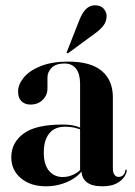

<svg xmlns="http://www.w3.org/2000/svg" viewBox="-20 -676 496 706"><path d="M280 -46.5V-51L274.5 -46V-368Q274.5 -404 259.8 -423.2Q245 -442.5 217 -442.5Q185.5 -442.5 170 -426.8Q154.5 -411 154.5 -391.5V-350.5Q154.5 -326 137 -308.8Q119.5 -291.5 91.5 -291.5Q72 -291.5 59.2 -303.5Q46.5 -315.5 46.5 -339.5Q46.5 -365.5 67.5 -391Q88.5 -416.5 129.8 -433Q171 -449.5 231.5 -449.5Q313.5 -449.5 354.2 -415.2Q395 -381 395 -318V-58.5Q395 -41 401 -33.2Q407 -25.5 416 -25.5Q425 -25.5 432 -31Q439 -36.5 441 -49Q441 -51 441.8 -51.8Q442.5 -52.5 443.5 -52.5Q445 -52.5 445.5 -51.8Q446 -51 446 -49Q446 -39.5 437.2 -26Q428.5 -12.5 409 -1.8Q389.5 9 357 9Q317 9 298.5 -6.5Q280 -22 280 -46.5ZM21.5 -97.5Q21.5 -151.5 66.5 -184.8Q111.5 -218 209.5 -218Q240.5 -218 260.2 -212Q280 -206 296.5 -197L292.5 -193Q275.5 -201 258 -205.5Q240.5 -210 218.5 -210Q181 -210 161 -185.2Q141 -160.5 141 -115Q141 -71 160.2 -48Q179.5 -25 211 -25Q231.5 -25 252 -35Q272.5 -45 286 -63.5L291 -60Q269.5 -26.5 231.2 -8.8Q193 9 148.5 9Q92 9 56.8 -20.8Q21.5 -50.5 21.5 -97.5ZM271 -600Q281.5 -627.5 295.5 -642Q309.5 -656.5 329 -656.5Q351 -656.5 361.5 -643.8Q372 -631 372 -617Q372 -596 359.2 -580.5Q346.5 -565 328.5 -552.5L232 -481.5Q230.5 -480.5 228.8 -480.2Q227 -480 226 -481.5Q224.5 -482.5 225 -484Q225.5 -485.5 226.5 -487Z"/></svg>

Font: Fraunces 120pt SemiBold
Style: Regular
Weight: 600
Version: Version 1.000;[b76b70a41]